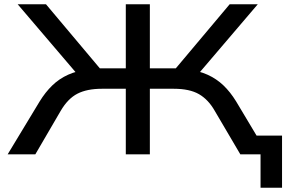

<svg xmlns="http://www.w3.org/2000/svg" viewBox="-20 -725 1345 902"><path d="M1204 157V0H1146V-88H1305V157ZM16 0 166 -248Q193 -292 225.5 -323.5Q258 -355 300 -374Q342 -393 398 -399L353 -365L63 -705H196L465 -385L434 -404H571V-705H684V-404H821L790 -385L1059 -705H1191L901 -365L858 -399Q913 -393 955 -374Q997 -355 1029.5 -324Q1062 -293 1089 -249L1238 0H1109L989 -204Q959 -257 915 -282.5Q871 -308 796 -308H684V0H571V-308H459Q389 -308 344 -285Q299 -262 265 -204L146 0Z"/></svg>

Font: Nunito Sans 7pt Expanded Medium
Style: Regular
Weight: 500
Width: 7
Designer: Vernon Adams
Foundry: Vernon Adams
Version: Version 3.101;gftools[0.9.27]